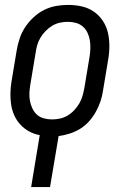

<svg xmlns="http://www.w3.org/2000/svg" viewBox="-20 -548 515 783"><path d="M107 215 142 3Q119 -1 99 -12Q79 -23 63.5 -39.5Q48 -56 38.5 -77Q29 -98 25.5 -121Q22 -144 22.5 -168Q23 -192 27 -216L48 -342Q52 -366 60 -390.5Q68 -415 82.5 -437Q97 -459 117 -477.5Q137 -496 160 -507.5Q183 -519 208 -523.5Q233 -528 257 -528Q286 -528 313 -522Q340 -516 362 -501Q384 -486 399 -463.5Q414 -441 420 -415Q426 -389 426 -360.5Q426 -332 421 -304L400 -178Q397 -156 389.5 -134Q382 -112 370.5 -91.5Q359 -71 343 -53Q327 -35 306.5 -22.5Q286 -10 263.5 -3Q241 4 219 7L184 215ZM192 -61Q208 -61 224.5 -64.5Q241 -68 256 -77Q271 -86 283 -99Q295 -112 303.5 -126.5Q312 -141 316.5 -157Q321 -173 324 -189L345 -315Q348 -332 348.5 -349.5Q349 -367 346.5 -383Q344 -399 337 -414Q330 -429 318 -439.5Q306 -450 290 -454.5Q274 -459 257 -459Q241 -459 224.5 -455.5Q208 -452 193 -443Q178 -434 165.5 -421Q153 -408 144.5 -393.5Q136 -379 131.5 -363Q127 -347 125 -331L104 -205Q101 -188 100 -170.5Q99 -153 102 -137Q105 -121 112 -106Q119 -91 130.5 -80.5Q142 -70 158.5 -65.5Q175 -61 192 -61Z"/></svg>

Font: Iosevka QP
Style: Italic
Weight: 400
Italic angle: -9°
Designer: Belleve Invis
Foundry: Belleve Invis
Version: Version 20.0.0; ttfautohint (v1.8.4)